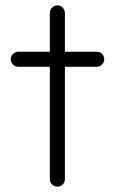

<svg xmlns="http://www.w3.org/2000/svg" viewBox="-20 -692 427 713"><path d="M221 -500V-643C221 -658 210 -672 193 -672C177 -672 165 -658 165 -643V-500H50C34 -500 20 -489 20 -472C20 -457 32 -444 48 -444H165V-26C165 -11 178 1 193 1C208 1 221 -11 221 -26V-444H339C355 -444 367 -457 367 -472C367 -488 355 -500 339 -500Z"/></svg>

Font: Comic Neue
Style: Normal
Weight: 400
Designer: Craig Rozynski
Foundry: Craig Rozynski
Version: Version 2.003